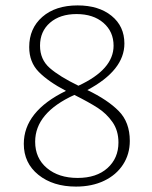

<svg xmlns="http://www.w3.org/2000/svg" viewBox="-20 -684 563 710"><path d="M460 -163Q460 -114 435 -75.5Q410 -37 365 -15.5Q320 6 261 6Q176 6 122 -37.5Q68 -81 68 -152Q68 -272 224 -348Q159 -382 123.5 -418Q88 -454 88 -510Q88 -579 136.5 -621.5Q185 -664 267 -664Q345 -664 392.5 -625.5Q440 -587 440 -523Q440 -424 303 -351Q378 -315 419 -273.5Q460 -232 460 -163ZM270 -367Q400 -427 400 -515Q400 -567 362.5 -599.5Q325 -632 263 -632Q202 -632 165 -600Q128 -568 128 -515Q128 -464 164 -432.5Q200 -401 270 -367ZM418 -157Q418 -201 396 -232.5Q374 -264 341.5 -285Q309 -306 255 -333Q110 -267 110 -160Q110 -99 153.5 -62.5Q197 -26 267 -26Q337 -26 377.5 -62.5Q418 -99 418 -157Z"/></svg>

Font: Ysabeau Infant Light
Style: Regular
Weight: 300
Designer: Christian Thalmann (Catharsis Fonts)
Version: Version 0.003